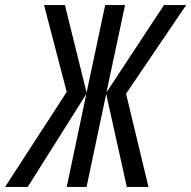

<svg xmlns="http://www.w3.org/2000/svg" viewBox="-86 -734 751 754"><path d="M23 0 253 -365 176 0H254L331 -365L412 0H497L409 -366L645 -714H558L332 -371L405 -714H327L254 -370L169 -714H87L176 -373L-66 0Z"/></svg>

Font: Noto Sans Display Condensed
Style: Italic
Weight: 400
Width: 3
Designer: Monotype Design team
Foundry: Monotype Imaging Inc.
Version: 1.000